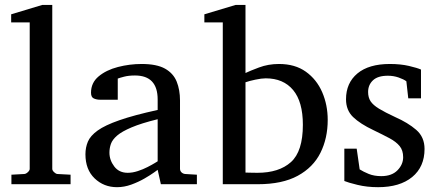

<svg xmlns="http://www.w3.org/2000/svg" viewBox="-20 -757 1799 789"><path d="M270 0H26.9V-39.1L80.1 -42Q86.9 -42.5 94.5 -49.6Q102.1 -56.6 102.1 -63V-665H25.9V-698.2L153.8 -736.8H194.8V-63Q194.8 -56.6 202.1 -49.6Q209.5 -42.5 215.8 -42L270 -39.1Z M789.1 0H641.1L627.9 -59.1Q627.9 -59.1 613 -48.3Q598.1 -37.6 573.7 -23.4Q549.3 -9.3 519.8 1.5Q490.2 12.2 460.9 12.2Q406.7 12.2 368.9 -23.9Q331.1 -60.1 331.1 -123Q331.1 -150.9 341.1 -174.8Q351.1 -198.7 381.1 -220.5Q411.1 -242.2 470.5 -262.9Q529.8 -283.7 627.9 -305.2Q627.9 -306.6 627.9 -317.4Q627.9 -328.1 627.9 -338.1Q627.9 -348.1 627.9 -348.1Q627.9 -446.8 534.7 -446.8Q508.8 -446.8 490 -441.9Q471.2 -437 463.9 -434.1V-347.2H391.1Q377.4 -347.2 365.7 -352.3Q354 -357.4 354 -376Q354 -417 385.3 -443.1Q416.5 -469.2 464.6 -481.7Q512.7 -494.1 562 -494.1Q624 -494.1 658.2 -474.9Q692.4 -455.6 706.1 -421.6Q719.7 -387.7 719.7 -344.2V-64Q719.7 -54.7 725.8 -48.8Q731.9 -43 740.7 -42L789.1 -39.1ZM627.9 -94.2V-267.1Q560.5 -250.5 520.8 -233.6Q481 -216.8 461.4 -200Q441.9 -183.1 435.8 -165.8Q429.7 -148.4 429.7 -129.9Q429.7 -99.1 449.5 -73Q469.2 -46.9 504.9 -46.9Q524.9 -46.9 546.4 -54Q567.9 -61 586.4 -70.6Q605 -80.1 616.5 -87.2Q627.9 -94.2 627.9 -94.2Z M1326.7 -264.2Q1326.7 -189 1296.9 -129.2Q1267.1 -69.3 1203.6 -34.7Q1140.1 0 1039.6 0H895.5V-665H819.8V-698.2L948.7 -736.8H988.8V-457Q1005.9 -465.3 1044.2 -479.7Q1082.5 -494.1 1126.5 -494.1Q1192.4 -494.1 1236.8 -462.4Q1281.2 -430.7 1304 -378.2Q1326.7 -325.7 1326.7 -264.2ZM1224.6 -244.1Q1224.6 -338.9 1184.6 -387Q1144.5 -435.1 1071.8 -435.1Q1055.2 -435.1 1029.5 -429.7Q1003.9 -424.3 988.8 -418.9V-47.9Q988.8 -47.9 1006.1 -47.4Q1023.4 -46.9 1037.6 -46.9Q1126.5 -46.9 1175.5 -90.8Q1224.6 -134.8 1224.6 -244.1Z M1724.6 -145Q1724.6 -71.3 1673.8 -29.5Q1623 12.2 1533.7 12.2Q1487.8 12.2 1449 2.7Q1410.2 -6.8 1395 -13.2V-146H1445.8L1458 -61Q1473.1 -51.3 1495.4 -42.2Q1517.6 -33.2 1546.9 -33.2Q1589.8 -33.2 1613.3 -57.1Q1636.7 -81.1 1636.7 -110.8Q1636.7 -139.2 1622.3 -156.7Q1607.9 -174.3 1580.6 -189Q1553.2 -203.6 1514.6 -222.2Q1460 -248 1430.9 -276.1Q1401.9 -304.2 1401.9 -349.1Q1401.9 -416 1448.7 -455.1Q1495.6 -494.1 1582 -494.1Q1626 -494.1 1660.4 -486.1Q1694.8 -478 1710 -471.2V-353H1657.7L1649.9 -422.9Q1639.2 -431.2 1618.2 -438.5Q1597.2 -445.8 1573.7 -445.8Q1532.7 -445.8 1512.7 -427Q1492.7 -408.2 1492.7 -378.9Q1492.7 -356.4 1502.9 -340.8Q1513.2 -325.2 1537.6 -310.3Q1562 -295.4 1604 -275.9Q1656.2 -252.9 1690.4 -223.4Q1724.6 -193.8 1724.6 -145Z"/></svg>

Font: Eeyek
Style: Regular
Weight: 400
Designer: Pravabati Chingangbam and Tabish
Foundry: SIL International
Version: Version 2.000